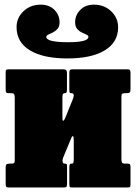

<svg xmlns="http://www.w3.org/2000/svg" viewBox="-20 -826 600 846"><path d="M394 -805.5Q439.5 -805.5 470 -776.2Q500.5 -747 500.5 -705.5Q500.5 -640 441.8 -604.2Q383 -568.5 277 -568.5Q170.5 -568.5 111.8 -604.2Q53 -640 53 -706.5Q53 -747.5 83.5 -776.5Q114 -805.5 159.5 -805.5Q197 -805.5 219.8 -782.5Q242.5 -759.5 242.5 -728Q242.5 -709.5 233.8 -699.2Q225 -689 213.2 -683.2Q201.5 -677.5 192.8 -673.5Q184 -669.5 184 -663.5Q184 -640 281 -640Q369.5 -640 369.5 -663.5Q369.5 -669.5 360.8 -673.5Q352 -677.5 340.2 -683Q328.5 -688.5 319.8 -699Q311 -709.5 311 -728Q311 -759.5 333.8 -782.5Q356.5 -805.5 394 -805.5ZM515 -127.5Q515 -114.5 517.5 -109.8Q520 -105 533 -105H542Q550.5 -105 552.8 -101.8Q555 -98.5 555 -90V-11Q555 -3 551.5 -1.5Q548 0 539.5 0H296.5Q288.5 0 287 -3.8Q285.5 -7.5 285.5 -15.5V-90.5Q285.5 -105 294 -105H296.5Q301 -105 303 -108.2Q305 -111.5 305 -124.5V-209.5Q305 -224 301.5 -225.8Q298 -227.5 295 -220L263.5 -144Q262 -140.5 258.8 -132.8Q255.5 -125 255.5 -118.5Q255.5 -105 264.5 -105H266Q272.5 -105 274 -102Q275.5 -99 275.5 -88V-15Q275.5 -6 272.8 -3Q270 0 261.5 0H19Q10 0 7.5 -3.2Q5 -6.5 5 -16V-89Q5 -99.5 9.2 -102.2Q13.5 -105 23 -105H28Q38 -105 41.5 -107.2Q45 -109.5 45 -119V-393Q45 -406 42.5 -410.8Q40 -415.5 27 -415.5H18Q10 -415.5 7.5 -418.8Q5 -422 5 -430.5V-509.5Q5 -518 8.8 -519.2Q12.5 -520.5 20.5 -520.5H261.5Q275 -520.5 275 -505V-430Q275 -415.5 267.5 -415.5H265Q260.5 -415.5 257.8 -412.2Q255 -409 255 -396V-311Q255 -291.5 259 -293.8Q263 -296 267.5 -306.5L300.5 -388Q302 -391 303.5 -397Q305 -403 305 -405Q305 -415.5 295.5 -415.5H294Q288.5 -415.5 287 -418.5Q285.5 -421.5 285.5 -432.5V-505.5Q285.5 -514.5 288.2 -517.5Q291 -520.5 299.5 -520.5H541Q550 -520.5 552.5 -517.2Q555 -514 555 -504.5V-431.5Q555 -421 551 -418.2Q547 -415.5 537 -415.5H532Q522.5 -415.5 518.8 -413.2Q515 -411 515 -401.5Z"/></svg>

Font: Besley* Condensed Fatface
Style: Regular
Weight: 900
Width: 3
Designer: Owen Earl
Foundry: indestructible type*
Version: Version 3.000; ttfautohint (v1.8.3)